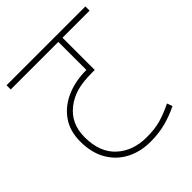

<svg xmlns="http://www.w3.org/2000/svg" viewBox="-177 -732 842 842"><g transform="rotate(-45 244.5 -311.0)"><path d="M489 -596H321V-396H304Q246 -396 208.5 -385Q171 -374 142 -351Q81 -304 81 -219Q81 -125 135 -75.5Q189 -26 273 -26Q323 -26 359.5 -36Q396 -46 441 -68L450 -43Q410 -23 366.5 -11.5Q323 0 272 0Q209 0 159.5 -26Q110 -52 82 -101Q54 -150 54 -219Q54 -284 85.5 -329Q117 -374 171.5 -398Q226 -422 295 -422V-596H0V-622H489Z"/></g></svg>

Font: Noto Sans Thin
Style: Regular
Weight: 100
Designer: Monotype Design Team
Foundry: Monotype Imaging Inc.
Version: Version 2.007